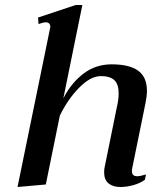

<svg xmlns="http://www.w3.org/2000/svg" viewBox="-20 -737 664 767"><path d="M528 -33Q540 -33 563 -40L559 -19Q540 -5 513 2.5Q486 10 461 10Q431 10 413.5 -4.5Q396 -19 396 -48Q396 -61 398 -69L447 -310Q454 -339 454 -364Q454 -401 436.5 -417Q419 -433 383 -433Q342 -433 296.5 -387Q251 -341 219 -275L163 0L50 10L180 -624L181 -630Q181 -648 161 -648Q155 -648 134 -641L132 -667L282 -717H309L233 -344Q264 -405 313 -442.5Q362 -480 426 -480Q497 -480 532 -454.5Q567 -429 567 -374Q567 -353 561 -324L508 -64Q507 -60 507 -53Q507 -33 528 -33Z"/></svg>

Font: Taviraj Medium
Style: Italic
Weight: 500
Italic angle: -12°
Designer: Katatrad Team
Foundry: CadsonDemak
Version: Version 1.001